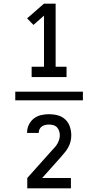

<svg xmlns="http://www.w3.org/2000/svg" viewBox="-20 -868 540 1056"><path d="M154 -444V-501H222V-782L164 -731L129 -767L222 -848H286V-501H346V-444ZM436 -316H64V-364H436ZM130 168V111L264 -39Q272 -48 280.5 -57Q289 -66 295 -76.5Q301 -87 305 -99Q309 -111 309 -123Q309 -135 305.5 -146.5Q302 -158 294 -167Q286 -176 274 -179.5Q262 -183 250 -183Q240 -183 230 -181Q220 -179 211 -173Q202 -167 197.5 -157.5Q193 -148 193 -138V-137H129V-139Q129 -162 139 -182.5Q149 -203 166.5 -216.5Q184 -230 206 -235Q228 -240 250 -240Q275 -240 298.5 -233.5Q322 -227 339.5 -210.5Q357 -194 364.5 -170.5Q372 -147 372 -123Q372 -105 367.5 -88Q363 -71 354.5 -56Q346 -41 334.5 -27.5Q323 -14 312 -1L212 111H370V168Z"/></svg>

Font: HulyMono
Style: Regular
Weight: 400
Monospace: yes
Designer: Belleve Invis
Foundry: Belleve Invis
Version: Version 33.2.5; ttfautohint (v1.8.4)